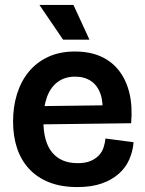

<svg xmlns="http://www.w3.org/2000/svg" viewBox="-20 -745 590 779"><path d="M294 14Q228 14 179 -5.5Q130 -25 97.5 -60.5Q65 -96 49 -144.5Q33 -193 33 -252Q33 -312 49 -363.5Q65 -415 96.5 -453.5Q128 -492 175 -514Q222 -536 284 -536Q344 -536 389 -516Q434 -496 463.5 -457.5Q493 -419 505.5 -365.5Q518 -312 512 -245L113 -240V-314L426 -318L395 -276Q400 -328 388 -363Q376 -398 349.5 -416Q323 -434 285 -434Q243 -434 214 -412.5Q185 -391 170.5 -351Q156 -311 156 -256Q156 -169 192 -126Q228 -83 295 -83Q326 -83 346.5 -91.5Q367 -100 380.5 -114Q394 -128 400 -146Q406 -164 408 -183L522 -168Q519 -131 504.5 -98Q490 -65 462 -40Q434 -15 392.5 -0.5Q351 14 294 14ZM236 -584 140 -725H278L343 -584Z"/></svg>

Font: Bricolage Grotesque 60pt SemiBold
Style: Regular
Weight: 600
Version: Version 1.001;gftools[0.9.33.dev8+g029e19f]